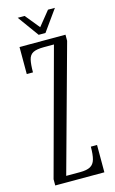

<svg xmlns="http://www.w3.org/2000/svg" viewBox="-128 -890 565 940"><g transform="rotate(-15 154.5 -420.0)"><path d="M29.5 0V-31.5L202 -668.5H152Q113.5 -668.5 95.8 -659Q78 -649.5 72.8 -626.5Q67.5 -603.5 67.5 -563H36V-700H269V-669L93.5 -31.5H163.5Q198.5 -31.5 216.2 -41.5Q234 -51.5 240.5 -74.8Q247 -98 247 -138.5H278.5V0ZM142 -733.5 64.5 -840.5H99.5L159 -767.5L218 -840.5H253L176.5 -733.5Z"/></g></svg>

Font: Imbue Light
Style: Regular
Weight: 300
Designer: Tyler Finck
Foundry: Etcetera Type Company
Version: Version 1.102